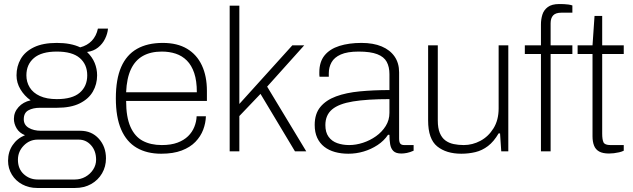

<svg xmlns="http://www.w3.org/2000/svg" viewBox="-20 -751 3142 953"><path d="M164 182Q124 182 91 164.5Q58 147 39 116Q20 85 20 47Q20 3 42.5 -30.5Q65 -64 104 -80Q76 -91 62.5 -114Q49 -137 49 -161Q49 -194 72 -219.5Q95 -245 132 -253Q101 -275 81.5 -307.5Q62 -340 62 -377Q62 -422 83 -458.5Q104 -495 148.5 -516.5Q193 -538 262 -538Q297 -538 326 -532.5Q355 -527 378 -516Q413 -525 435.5 -548.5Q458 -572 466 -609H516Q514 -584 501.5 -558.5Q489 -533 466.5 -515Q444 -497 412 -493Q438 -468 450 -438.5Q462 -409 462 -377Q462 -333 441 -296.5Q420 -260 376 -238Q332 -216 262 -216H178Q144 -216 121 -203.5Q98 -191 98 -159Q98 -131 122.5 -116.5Q147 -102 183 -102H378Q435 -102 470.5 -62.5Q506 -23 506 35Q506 76 486.5 109.5Q467 143 432.5 162.5Q398 182 353 182ZM167 140H351Q380 140 404 126.5Q428 113 442.5 90.5Q457 68 457 42Q457 -2 432 -30Q407 -58 371 -58H167Q127 -58 98 -28.5Q69 1 69 42Q69 87 98 113.5Q127 140 167 140ZM262 -259Q339 -259 376 -291Q413 -323 413 -377Q413 -431 376 -463Q339 -495 262 -495Q186 -495 148.5 -463Q111 -431 111 -377Q111 -344 127.5 -317Q144 -290 178 -274.5Q212 -259 262 -259Z M780 12Q709 12 658.5 -17.5Q608 -47 581.5 -108Q555 -169 555 -263Q555 -358 581.5 -418.5Q608 -479 660 -508.5Q712 -538 788 -538Q860 -538 908.5 -509Q957 -480 982 -426.5Q1007 -373 1007 -300V-250H606Q606 -170 627.5 -121.5Q649 -73 688.5 -52Q728 -31 783 -31Q829 -31 861 -43Q893 -55 913.5 -75Q934 -95 944.5 -121Q955 -147 956 -174H1002Q1001 -140 988.5 -107Q976 -74 950 -47Q924 -20 882 -4Q840 12 780 12ZM606 -293H957Q957 -350 944 -388.5Q931 -427 907.5 -450.5Q884 -474 852.5 -484.5Q821 -495 783 -495Q728 -495 689.5 -473.5Q651 -452 630 -407.5Q609 -363 606 -293Z M1120 0V-723H1168V-235L1431 -526H1490L1306 -321L1500 0H1444L1273 -285L1168 -175V0Z M1709 12Q1673 12 1642.5 3.5Q1612 -5 1589.5 -22.5Q1567 -40 1554.5 -67Q1542 -94 1542 -131Q1542 -186 1570 -220Q1598 -254 1648 -272.5Q1698 -291 1766 -297.5Q1834 -304 1913 -304V-383Q1913 -419 1899.5 -444Q1886 -469 1852.5 -482Q1819 -495 1760 -495Q1704 -495 1671.5 -480.5Q1639 -466 1625.5 -441.5Q1612 -417 1612 -387V-370H1566Q1565 -375 1565 -380Q1565 -385 1565 -392Q1565 -444 1591 -476Q1617 -508 1664.5 -523Q1712 -538 1774 -538Q1833 -538 1874.5 -520.5Q1916 -503 1938.5 -470.5Q1961 -438 1961 -392V-64Q1961 -45 1967 -38Q1973 -31 1986 -31H2033V-3Q2015 5 2000 8Q1985 11 1972 11Q1945 11 1932.5 -1.5Q1920 -14 1916.5 -35.5Q1913 -57 1913 -82H1906Q1886 -52 1854 -31Q1822 -10 1785 1Q1748 12 1709 12ZM1713 -31Q1747 -31 1782 -42.5Q1817 -54 1846.5 -75Q1876 -96 1894.5 -125.5Q1913 -155 1913 -191V-259Q1802 -259 1732 -247.5Q1662 -236 1628.5 -208Q1595 -180 1595 -130Q1595 -94 1611 -72Q1627 -50 1654 -40.5Q1681 -31 1713 -31Z M2270 12Q2195 12 2150 -24.5Q2105 -61 2105 -153V-526H2153V-153Q2153 -115 2163 -91Q2173 -67 2190.5 -54Q2208 -41 2231.5 -36Q2255 -31 2282 -31Q2325 -31 2364.5 -52Q2404 -73 2429.5 -114Q2455 -155 2455 -213V-526H2503V0H2468L2462 -89H2455Q2431 -48 2402 -26Q2373 -4 2339.5 4Q2306 12 2270 12Z M2665 0V-483H2585V-526H2665V-630Q2665 -655 2672 -678Q2679 -701 2699 -716Q2719 -731 2756 -731Q2768 -731 2779.5 -730.5Q2791 -730 2801.5 -728.5Q2812 -727 2821 -724V-688H2766Q2738 -688 2725.5 -674.5Q2713 -661 2713 -635V-526H2821V-483H2713V0Z M3003 11Q2972 11 2954 1Q2936 -9 2928.5 -28.5Q2921 -48 2921 -74V-483H2847V-526H2921L2931 -672H2969V-526H3076V-483H2969V-88Q2969 -58 2975.5 -44.5Q2982 -31 3010 -31H3076V-3Q3066 2 3053 5Q3040 8 3027 9.5Q3014 11 3003 11Z"/></svg>

Font: Archivo SemiBold Thin
Style: Regular
Weight: 250
Version: Version 2.001